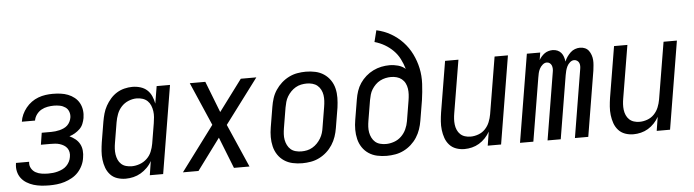

<svg xmlns="http://www.w3.org/2000/svg" viewBox="-46 -930 4093 1132"><g transform="rotate(-5 2000.0 -363.5)"><path d="M206 8Q182 8 158.5 5.5Q135 3 113.5 -3.5Q92 -10 72.5 -22Q53 -34 40 -51.5Q27 -69 22 -91.5Q17 -114 21 -138V-141H99V-140Q96 -120 105.5 -103Q115 -86 131 -77Q147 -68 166.5 -65Q186 -62 206 -62Q220 -62 234 -63.5Q248 -65 262.5 -69Q277 -73 290.5 -79.5Q304 -86 314.5 -96.5Q325 -107 332 -120.5Q339 -134 341 -148Q344 -163 341.5 -176.5Q339 -190 331.5 -200.5Q324 -211 312.5 -218Q301 -225 288 -229Q275 -233 261 -234Q247 -235 233 -235H177L188 -305H244Q256 -305 269 -306.5Q282 -308 294 -311Q306 -314 318.5 -319.5Q331 -325 340.5 -334Q350 -343 356 -355Q362 -367 364 -379Q367 -397 361 -414Q355 -431 340.5 -441Q326 -451 308.5 -454.5Q291 -458 273 -458Q255 -458 235.5 -454.5Q216 -451 199 -441.5Q182 -432 170 -415.5Q158 -399 155 -380H77Q80 -402 89.5 -422.5Q99 -443 113.5 -461Q128 -479 146.5 -492.5Q165 -506 186.5 -514Q208 -522 229.5 -525Q251 -528 272 -528Q296 -528 319 -525Q342 -522 362.5 -514Q383 -506 400.5 -492Q418 -478 428.5 -458.5Q439 -439 442 -416Q445 -393 441 -370Q438 -353 431 -336Q424 -319 411 -306.5Q398 -294 382 -284.5Q366 -275 349 -270Q368 -261 383.5 -248.5Q399 -236 408.5 -218.5Q418 -201 420 -179.5Q422 -158 418 -137Q415 -114 404.5 -92Q394 -70 378 -52.5Q362 -35 340.5 -23Q319 -11 296.5 -4Q274 3 251 5.5Q228 8 206 8Z M658 8Q632 8 608 0Q584 -8 567.5 -26Q551 -44 542.5 -67Q534 -90 531 -115.5Q528 -141 530 -167Q532 -193 536 -219L556 -339Q560 -362 566.5 -385.5Q573 -409 585 -430.5Q597 -452 613.5 -471Q630 -490 651 -503Q672 -516 696 -522Q720 -528 743 -528Q768 -528 791 -521Q814 -514 830.5 -499Q847 -484 856.5 -462.5Q866 -441 870 -418L887 -520H966L880 0H801L814 -83Q803 -62 785.5 -44.5Q768 -27 747.5 -15Q727 -3 704 2.5Q681 8 658 8ZM700 -62Q723 -62 747 -70.5Q771 -79 789.5 -96.5Q808 -114 817.5 -137Q827 -160 831 -183L851 -303Q854 -321 855.5 -339Q857 -357 854.5 -374.5Q852 -392 845.5 -408Q839 -424 827 -435.5Q815 -447 798 -452.5Q781 -458 763 -458Q739 -458 714.5 -448Q690 -438 672.5 -419Q655 -400 646 -376Q637 -352 633 -328L613 -208Q610 -191 609 -173.5Q608 -156 610.5 -139.5Q613 -123 619.5 -108Q626 -93 638 -82Q650 -71 666.5 -66.5Q683 -62 700 -62Z M997 0 1194 -264 1083 -520H1175L1247 -335L1385 -520H1477L1279 -256L1391 0H1299L1226 -185L1089 0Z M1703 8Q1674 8 1646.5 2Q1619 -4 1596.5 -19Q1574 -34 1559 -56.5Q1544 -79 1537.5 -106Q1531 -133 1531 -161.5Q1531 -190 1536 -219L1556 -339Q1560 -364 1568 -389Q1576 -414 1591 -436.5Q1606 -459 1626 -477Q1646 -495 1670 -507Q1694 -519 1719.5 -523.5Q1745 -528 1770 -528Q1799 -528 1826.5 -522Q1854 -516 1876.5 -501Q1899 -486 1914.5 -463.5Q1930 -441 1936.5 -414Q1943 -387 1942.5 -358.5Q1942 -330 1938 -301L1918 -181Q1914 -156 1905.5 -131Q1897 -106 1882.5 -83.5Q1868 -61 1848 -43Q1828 -25 1804 -13Q1780 -1 1754 3.5Q1728 8 1703 8ZM1704 -62Q1721 -62 1737.5 -65.5Q1754 -69 1769.5 -78Q1785 -87 1797.5 -100Q1810 -113 1819 -128Q1828 -143 1833 -159.5Q1838 -176 1840 -192L1860 -312Q1863 -330 1864 -347.5Q1865 -365 1862.5 -381.5Q1860 -398 1852.5 -413Q1845 -428 1832.5 -438.5Q1820 -449 1803.5 -453.5Q1787 -458 1770 -458Q1753 -458 1736 -454.5Q1719 -451 1703.5 -442Q1688 -433 1675.5 -420Q1663 -407 1654 -392Q1645 -377 1640.5 -360.5Q1636 -344 1633 -328L1613 -208Q1610 -190 1609 -172.5Q1608 -155 1611 -138.5Q1614 -122 1621.5 -107Q1629 -92 1641 -81.5Q1653 -71 1670 -66.5Q1687 -62 1704 -62Z M2203 8Q2174 8 2146.5 2Q2119 -4 2096.5 -19Q2074 -34 2059 -56.5Q2044 -79 2037.5 -106Q2031 -133 2031 -161.5Q2031 -190 2036 -219L2056 -339Q2060 -364 2068 -388Q2076 -412 2090.5 -433.5Q2105 -455 2125 -472.5Q2145 -490 2168.5 -501.5Q2192 -513 2216.5 -518Q2241 -523 2265 -523Q2291 -523 2316 -516Q2341 -509 2359 -493Q2350 -524 2335.5 -552.5Q2321 -581 2298.5 -603.5Q2276 -626 2248.5 -642Q2221 -658 2189 -667L2206 -735Q2252 -725 2291 -702.5Q2330 -680 2360.5 -647.5Q2391 -615 2411 -574.5Q2431 -534 2440.5 -489.5Q2450 -445 2447.5 -397Q2445 -349 2438 -301L2418 -181Q2414 -156 2405.5 -131Q2397 -106 2382.5 -83.5Q2368 -61 2348 -43Q2328 -25 2304 -13Q2280 -1 2254 3.5Q2228 8 2203 8ZM2204 -62Q2228 -62 2252.5 -70.5Q2277 -79 2295.5 -97Q2314 -115 2324.5 -138Q2335 -161 2339 -185L2359 -306Q2362 -324 2363 -341.5Q2364 -359 2361.5 -376Q2359 -393 2351.5 -408Q2344 -423 2331 -433.5Q2318 -444 2301.5 -448.5Q2285 -453 2268 -453Q2252 -453 2235.5 -449.5Q2219 -446 2203.5 -438Q2188 -430 2175.5 -417.5Q2163 -405 2154 -390.5Q2145 -376 2140.5 -360Q2136 -344 2133 -328L2113 -208Q2110 -190 2109 -172.5Q2108 -155 2111 -138.5Q2114 -122 2121.5 -107Q2129 -92 2141 -81.5Q2153 -71 2170 -66.5Q2187 -62 2204 -62Z M2663 8Q2637 8 2613.5 -0.5Q2590 -9 2574 -27Q2558 -45 2550 -68Q2542 -91 2539 -116Q2536 -141 2538 -167Q2540 -193 2544 -219L2594 -520H2673L2621 -208Q2618 -191 2617 -174Q2616 -157 2618 -140.5Q2620 -124 2626.5 -109Q2633 -94 2644.5 -83Q2656 -72 2672 -67Q2688 -62 2705 -62Q2728 -62 2751.5 -70.5Q2775 -79 2792 -97Q2809 -115 2818 -137.5Q2827 -160 2831 -183L2887 -520H2966L2880 0H2801L2814 -82Q2803 -62 2786.5 -44.5Q2770 -27 2750 -15Q2730 -3 2707.5 2.5Q2685 8 2663 8Z M2992 0 3078 -520H3157L3150 -476Q3156 -487 3165 -497Q3174 -507 3184 -514Q3194 -521 3206.5 -524.5Q3219 -528 3231 -528Q3246 -528 3259 -522.5Q3272 -517 3281 -506.5Q3290 -496 3294.5 -482Q3299 -468 3301 -454Q3306 -468 3315.5 -481.5Q3325 -495 3336.5 -506Q3348 -517 3363 -522.5Q3378 -528 3393 -528Q3409 -528 3422.5 -522Q3436 -516 3444.5 -504.5Q3453 -493 3458 -478.5Q3463 -464 3464 -449Q3465 -434 3463.5 -418.5Q3462 -403 3460 -387L3396 0H3317L3383 -400Q3385 -410 3385 -420Q3385 -430 3381.5 -438.5Q3378 -447 3370 -452.5Q3362 -458 3352 -458Q3339 -458 3327.5 -448Q3316 -438 3310 -425.5Q3304 -413 3300.5 -400Q3297 -387 3295 -374L3233 0H3155L3221 -400Q3223 -410 3222.5 -420Q3222 -430 3218.5 -438.5Q3215 -447 3207.5 -452.5Q3200 -458 3190 -458Q3177 -458 3165.5 -448Q3154 -438 3147.5 -425.5Q3141 -413 3138 -400Q3135 -387 3133 -374L3071 0Z M3663 8Q3637 8 3613.5 -0.5Q3590 -9 3574 -27Q3558 -45 3550 -68Q3542 -91 3539 -116Q3536 -141 3538 -167Q3540 -193 3544 -219L3594 -520H3673L3621 -208Q3618 -191 3617 -174Q3616 -157 3618 -140.5Q3620 -124 3626.5 -109Q3633 -94 3644.5 -83Q3656 -72 3672 -67Q3688 -62 3705 -62Q3728 -62 3751.5 -70.5Q3775 -79 3792 -97Q3809 -115 3818 -137.5Q3827 -160 3831 -183L3887 -520H3966L3880 0H3801L3814 -82Q3803 -62 3786.5 -44.5Q3770 -27 3750 -15Q3730 -3 3707.5 2.5Q3685 8 3663 8Z"/></g></svg>

Font: Iosevka Algr
Style: Italic
Weight: 400
Italic angle: -9°
Monospace: yes
Designer: Belleve Invis
Foundry: Belleve Invis
Version: Version 26.0.2; ttfautohint (v1.8.3)